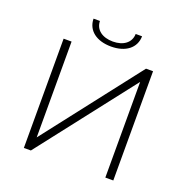

<svg xmlns="http://www.w3.org/2000/svg" viewBox="-150 -1015 1126 1156"><g transform="rotate(20 412.5 -437.5)"><path d="M171 0 648 -613V0H699V-700H654L177 -86V-700H126V0ZM254 -875C255 -799 317 -753 410 -753C502 -753 564 -799 565 -875H524C523 -819 477 -785 410 -785C342 -785 296 -819 295 -875Z"/></g></svg>

Font: Montserrat Light
Style: Regular
Weight: 300
Designer: Julieta Ulanovsky
Foundry: Julieta Ulanovsky
Version: Version 7.200